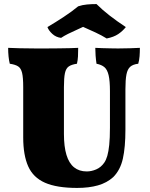

<svg xmlns="http://www.w3.org/2000/svg" viewBox="-20 -914 737 943"><path d="M596 -277Q596 -191 583.5 -135Q571 -79 536 -44Q505 -16 461 -3.5Q417 9 359 9Q259 9 201 -16.5Q143 -42 118.5 -97Q94 -152 94 -239V-486Q94 -533 88.5 -556Q83 -579 69 -588Q55 -597 28 -601Q24 -617 22 -637Q20 -657 20 -679Q40 -678 78 -677Q116 -676 156 -676Q176 -676 206 -676Q236 -676 268 -676.5Q300 -677 326 -677.5Q352 -678 364 -679Q364 -655 363 -636.5Q362 -618 358 -601Q331 -597 317.5 -587.5Q304 -578 299 -555Q294 -532 294 -486V-256Q294 -194 306.5 -153Q319 -112 344 -92Q369 -72 406 -72Q429 -72 452.5 -82Q476 -92 492 -115Q501 -128 507 -148.5Q513 -169 516.5 -202.5Q520 -236 520 -287V-467Q520 -517 513.5 -544.5Q507 -572 493 -584Q479 -596 454 -601Q451 -621 449.5 -641Q448 -661 448 -679Q462 -678 482.5 -677.5Q503 -677 524.5 -676.5Q546 -676 560 -676Q589 -676 618.5 -677Q648 -678 667 -679Q667 -657 665.5 -637.5Q664 -618 659 -601Q633 -598 619.5 -586Q606 -574 601 -548Q596 -522 596 -476ZM280 -728Q255 -731 237 -747.5Q219 -764 213 -781Q252 -804 293 -831Q334 -858 364 -883Q385 -890 407.5 -892Q430 -894 454 -894Q482 -866 518 -838Q554 -810 598 -781Q582 -761 560.5 -746.5Q539 -732 504 -725Q480 -740 449 -754.5Q418 -769 388 -782Q372 -774 352.5 -765.5Q333 -757 314 -747.5Q295 -738 280 -728Z"/></svg>

Font: Vollkorn Black
Style: Regular
Weight: 900
Designer: Friedrich Althausen
Foundry: Friedrich Althausen
Version: Version 5.000